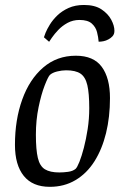

<svg xmlns="http://www.w3.org/2000/svg" viewBox="-20 -735 498 765"><path d="M314.9 -715.2Q357.9 -715.2 384.2 -697.8Q410.5 -680.3 423.2 -656.5Q435.9 -632.6 435.9 -612.3Q435.9 -606 434.2 -600.5Q432.4 -595.1 428.2 -590.4Q421.7 -583.3 412 -578.1Q402.3 -572.8 392.3 -570.8Q382.3 -568.8 373.1 -568.8Q371.7 -586.8 366.6 -607Q361.5 -627.1 345.6 -641.3Q329.6 -655.5 296.8 -655.5Q270.5 -655.5 248.9 -643.7Q227.4 -631.9 211.9 -615.4Q196.4 -599 187 -585.2Q177.7 -571.5 175.7 -568.5L155 -586.4Q156 -590.5 161.6 -604.6Q167.3 -618.6 178.8 -637.3Q190.3 -656 208.6 -673.7Q226.9 -691.3 253.3 -703.3Q279.7 -715.2 314.9 -715.2ZM178.4 9.4Q109.9 9.4 74.8 -34.1Q39.6 -77.6 39.6 -157.9Q39.6 -258 68.6 -338.5Q97.5 -419 152.1 -466Q206.6 -513 282.2 -513Q352.9 -513 385.5 -468.6Q418.2 -424.2 418.2 -344.1Q418.2 -269 402.5 -204.6Q386.7 -140.3 356.3 -92.2Q325.9 -44.1 280.9 -17.4Q236 9.4 178.4 9.4ZM216.1 -47.9Q233.1 -47.9 251.4 -50.4Q269.7 -52.9 281 -62Q287.3 -67.5 296.4 -90.1Q305.4 -112.7 314.2 -146.4Q323 -180.1 329.3 -220.8Q335.6 -261.6 335.6 -304.2Q335.6 -362.9 328 -395.7Q320.3 -428.4 300.7 -441.7Q281.1 -454.9 243.3 -454.9Q226.3 -454.9 207.4 -450.2Q188.5 -445.4 178.7 -436.4Q171.3 -428.7 157.8 -393.9Q144.3 -359.1 133.7 -307.8Q123 -256.4 123 -198.7Q123 -138.5 130.8 -105.7Q138.6 -72.9 159.1 -60.4Q179.7 -47.9 216.1 -47.9Z"/></svg>

Font: Faustina Light
Style: Italic
Weight: 300
Italic angle: -8°
Designer: Alfonso Garcia
Foundry: http://www.omnibus-type.com
Version: Version 1.200